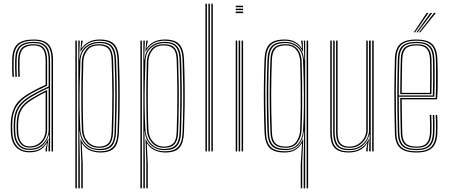

<svg xmlns="http://www.w3.org/2000/svg" viewBox="-20 -820 2436 1040"><path d="M259.2 0V-492Q259.2 -549.5 236.8 -574.5Q214.2 -599.5 162.2 -599.5Q108.8 -599.5 82.6 -577.6Q56.5 -555.8 54.2 -501.8Q53.2 -479.8 53.6 -454.5Q54 -429.2 55.2 -404H47.2Q46 -429.8 45.6 -454.9Q45.2 -480 46.2 -502Q48.5 -560 76.9 -583Q105.2 -606 162.2 -606Q199.8 -606 222.9 -594.5Q246 -583 256.6 -557.9Q267.2 -532.8 267.2 -492V0ZM140.2 -14.2Q173.8 -14.2 196.8 -29.6Q219.8 -45 231.6 -68.5Q243.5 -92 243.5 -116.5V-343.5Q214 -330.5 188.1 -316.9Q162.2 -303.2 144 -292Q101 -265.5 82.2 -233.6Q63.5 -201.8 62.2 -150Q62 -134 62.1 -123.1Q62.2 -112.2 63.2 -96.8Q66.2 -56.5 86.5 -35.4Q106.8 -14.2 140.2 -14.2ZM140.2 -20.5Q109.5 -20.5 91.8 -40.6Q74 -60.8 71.2 -97.8Q70 -115.5 70 -125.4Q70 -135.2 70.2 -149.5Q71.5 -199.8 89.2 -230Q107 -260.2 148.5 -285.8Q167.8 -297.5 190.4 -310Q213 -322.5 235.2 -332.5V-116.5Q235.2 -94 224.8 -71.9Q214.2 -49.8 193.2 -35.1Q172.2 -20.5 140.2 -20.5ZM140.2 -27Q167.5 -27 186.9 -39.9Q206.2 -52.8 216.8 -73.2Q227.2 -93.8 227.2 -116.5V-320.8Q207 -311.2 189.2 -301Q171.5 -290.8 152.2 -279Q112.8 -254.8 96.1 -225.9Q79.5 -197 78.2 -149.2Q78 -136.8 78 -126Q78 -115.2 79.2 -97.5Q81.8 -63.8 97.5 -45.4Q113.2 -27 140.2 -27ZM140.2 5Q95.8 5 69.4 -20.9Q43 -46.8 39.2 -96Q38.2 -111 38.1 -123.1Q38 -135.2 38.2 -151Q39.5 -201 58.5 -239.5Q77.5 -278 131.5 -311.2Q144.8 -319.2 159.8 -327.5Q174.8 -335.8 191.6 -344.1Q208.5 -352.5 227.2 -360.8V-492Q227.2 -535 212.2 -554.5Q197.2 -574 162.2 -574Q124 -574 105.9 -556.8Q87.8 -539.5 86.2 -500.5Q85.2 -478.5 85.6 -454.2Q86 -430 87.2 -404H79.2Q77.8 -433 77.6 -457Q77.5 -481 78.2 -500.8Q80 -542.5 99.6 -561.5Q119.2 -580.5 162.2 -580.5Q201.2 -580.5 218.2 -559.5Q235.2 -538.5 235.2 -492V-355.8Q206.5 -343 179.8 -329.4Q153 -315.8 135.5 -304.8Q89.2 -276.2 68.4 -241.1Q47.5 -206 46.2 -150.8Q46 -135 46.1 -123.4Q46.2 -111.8 47.2 -96.2Q50.8 -50.5 74.9 -26Q99 -1.5 140.2 -1.5Q182.5 -1.5 205.1 -20Q227.8 -38.5 240.2 -67.2H242.2L235 -20.5V0H227V-13.8L235 -44.5H233Q216.8 -18 194.5 -6.5Q172.2 5 140.2 5ZM243 0V-29.5L246.8 -90.8H244.8Q235.5 -54.8 209.9 -31.2Q184.2 -7.8 140.2 -7.8Q101.8 -7.8 80 -31.4Q58.2 -55 55.2 -96.8Q54.2 -113 54.1 -124.1Q54 -135.2 54.2 -150.2Q55.5 -204.2 75.4 -237.6Q95.2 -271 140 -298.5Q152.5 -306.2 168.1 -314.8Q183.8 -323.2 202.8 -332.6Q221.8 -342 243.5 -351.8V-492Q243.5 -542 224.6 -564.4Q205.8 -586.8 162.2 -586.8Q114.8 -586.8 93.5 -566.6Q72.2 -546.5 70.2 -501Q69.5 -482.8 69.6 -457.6Q69.8 -432.5 71.2 -404H63.2Q61.8 -432.2 61.6 -457.1Q61.5 -482 62.2 -501.2Q64.2 -550.5 87.6 -571.9Q111 -593.2 162.2 -593.2Q210 -593.2 230.6 -569.5Q251.2 -545.8 251.2 -492V0Z M420.2 200V54.5L415.8 -66H417.8Q429.5 -35.8 456.2 -18.1Q483 -0.5 521.5 -0.5Q570 -0.5 592.2 -24.1Q614.5 -47.8 616.5 -102.2Q619.2 -173.5 620 -238.8Q620.8 -304 619.9 -367.6Q619 -431.2 616.5 -497.2Q614.5 -552.5 591.9 -576Q569.2 -599.5 518.5 -599.5Q483.8 -599.5 457.6 -584.4Q431.5 -569.2 417.2 -541.2H415.2L420.2 -600H428.2L428 -595.8L420.2 -558.8H422.2Q435.8 -579.8 460.9 -592.9Q486 -606 520 -606Q576.5 -606 599.5 -579.8Q622.5 -553.5 624.5 -497.5Q627.2 -426 628 -363.1Q628.8 -300.2 627.9 -237.2Q627 -174.2 624.2 -101.8Q622.2 -47.5 600.5 -20.8Q578.8 6 523.5 6Q492.5 6 466.5 -5.6Q440.5 -17.2 424.2 -43.5H422.5L428.2 68V200ZM388.2 200V-600H396.2V200ZM404.2 200V-600H412.2L409 -498H411Q414.5 -544 445 -568.6Q475.5 -593.2 519.2 -593.2Q567 -593.2 586.9 -570.1Q606.8 -547 608.5 -497.2Q611.2 -425.8 612 -363Q612.8 -300.2 611.9 -237.4Q611 -174.5 608.2 -102Q606.5 -53.5 587.1 -30.1Q567.8 -6.8 520.5 -6.8Q472 -6.8 443.6 -36Q415.2 -65.2 411.8 -109H410L412.2 39.5V200ZM517 -13.2Q558.8 -13.2 578.8 -33.5Q598.8 -53.8 600.5 -103Q604.2 -206.5 604.4 -301.6Q604.5 -396.8 600.5 -497.5Q598.8 -543.5 580.6 -565.1Q562.5 -586.8 518.2 -586.8Q491.8 -586.8 468.8 -576Q445.8 -565.2 431.2 -543.9Q416.8 -522.5 415.5 -490.2Q413.2 -430.5 412 -365.6Q410.8 -300.8 411.4 -236.8Q412 -172.8 415.5 -115Q417 -90.8 428.4 -67.2Q439.8 -43.8 461.8 -28.5Q483.8 -13.2 517 -13.2ZM516.8 -19.5Q473 -19.5 449 -48.9Q425 -78.2 423.5 -115Q421.2 -173.8 420.5 -240.1Q419.8 -306.5 420.6 -371Q421.5 -435.5 423.2 -488.8Q424.5 -521.8 445.8 -551.1Q467 -580.5 516 -580.5Q555.2 -580.5 573 -561.2Q590.8 -542 592.5 -497.8Q595 -434.2 595.9 -371.1Q596.8 -308 596 -242Q595.2 -176 592.5 -103.2Q590.8 -58.5 573.1 -39Q555.5 -19.5 516.8 -19.5ZM516.5 -26Q549 -26 566 -42.8Q583 -59.5 584.5 -103.5Q588.8 -215.2 588.4 -311.2Q588 -407.2 584.5 -497.5Q582.8 -539.8 566.2 -556.9Q549.8 -574 515.5 -574Q471.8 -574 452.1 -546.8Q432.5 -519.5 431.5 -490Q429.5 -432.5 428.6 -367.9Q427.8 -303.2 428.5 -238.6Q429.2 -174 431.5 -116.5Q433.2 -77.2 456.9 -51.6Q480.5 -26 516.5 -26Z M772.5 200V54.5L768 -66H770Q781.8 -35.8 808.5 -18.1Q835.2 -0.5 873.8 -0.5Q922.2 -0.5 944.5 -24.1Q966.8 -47.8 968.8 -102.2Q971.5 -173.5 972.2 -238.8Q973 -304 972.1 -367.6Q971.2 -431.2 968.8 -497.2Q966.8 -552.5 944.1 -576Q921.5 -599.5 870.8 -599.5Q836 -599.5 809.9 -584.4Q783.8 -569.2 769.5 -541.2H767.5L772.5 -600H780.5L780.2 -595.8L772.5 -558.8H774.5Q788 -579.8 813.1 -592.9Q838.2 -606 872.2 -606Q928.8 -606 951.8 -579.8Q974.8 -553.5 976.8 -497.5Q979.5 -426 980.2 -363.1Q981 -300.2 980.1 -237.2Q979.2 -174.2 976.5 -101.8Q974.5 -47.5 952.8 -20.8Q931 6 875.8 6Q844.8 6 818.8 -5.6Q792.8 -17.2 776.5 -43.5H774.8L780.5 68V200ZM740.5 200V-600H748.5V200ZM756.5 200V-600H764.5L761.2 -498H763.2Q766.8 -544 797.2 -568.6Q827.8 -593.2 871.5 -593.2Q919.2 -593.2 939.1 -570.1Q959 -547 960.8 -497.2Q963.5 -425.8 964.2 -363Q965 -300.2 964.1 -237.4Q963.2 -174.5 960.5 -102Q958.8 -53.5 939.4 -30.1Q920 -6.8 872.8 -6.8Q824.2 -6.8 795.9 -36Q767.5 -65.2 764 -109H762.2L764.5 39.5V200ZM869.2 -13.2Q911 -13.2 931 -33.5Q951 -53.8 952.8 -103Q956.5 -206.5 956.6 -301.6Q956.8 -396.8 952.8 -497.5Q951 -543.5 932.9 -565.1Q914.8 -586.8 870.5 -586.8Q844 -586.8 821 -576Q798 -565.2 783.5 -543.9Q769 -522.5 767.8 -490.2Q765.5 -430.5 764.2 -365.6Q763 -300.8 763.6 -236.8Q764.2 -172.8 767.8 -115Q769.2 -90.8 780.6 -67.2Q792 -43.8 814 -28.5Q836 -13.2 869.2 -13.2ZM869 -19.5Q825.2 -19.5 801.2 -48.9Q777.2 -78.2 775.8 -115Q773.5 -173.8 772.8 -240.1Q772 -306.5 772.9 -371Q773.8 -435.5 775.5 -488.8Q776.8 -521.8 798 -551.1Q819.2 -580.5 868.2 -580.5Q907.5 -580.5 925.2 -561.2Q943 -542 944.8 -497.8Q947.2 -434.2 948.1 -371.1Q949 -308 948.2 -242Q947.5 -176 944.8 -103.2Q943 -58.5 925.4 -39Q907.8 -19.5 869 -19.5ZM868.8 -26Q901.2 -26 918.2 -42.8Q935.2 -59.5 936.8 -103.5Q941 -215.2 940.6 -311.2Q940.2 -407.2 936.8 -497.5Q935 -539.8 918.5 -556.9Q902 -574 867.8 -574Q824 -574 804.4 -546.8Q784.8 -519.5 783.8 -490Q781.8 -432.5 780.9 -367.9Q780 -303.2 780.8 -238.6Q781.5 -174 783.8 -116.5Q785.5 -77.2 809.1 -51.6Q832.8 -26 868.8 -26Z M1124.8 0V-800H1132.8V0ZM1092.8 0V-800H1100.8V0ZM1108.8 0V-800H1116.8V0Z M1256.8 -781V-789H1296.8V-781ZM1256.8 -749V-757H1296.8V-749ZM1256.8 -765V-773H1296.8V-765ZM1288.8 0V-600H1296.8V0ZM1256.8 0V-600H1264.8V0ZM1272.8 0V-600H1280.8V0Z M1609 200V68L1616 -43.5H1614Q1598 -17.2 1575.5 -5.6Q1553 6 1521.8 6Q1461.5 6 1438.1 -21.1Q1414.8 -48.2 1412.8 -103.2Q1410.2 -174.8 1409.4 -239.5Q1408.5 -304.2 1409.4 -367.9Q1410.2 -431.5 1412.8 -499Q1415 -556.5 1440.2 -581.2Q1465.5 -606 1522 -606Q1556 -606 1578.6 -593Q1601.2 -580 1614.8 -558.8H1616.8L1611 -596V-600H1619L1622 -541.2H1620Q1605.2 -570.2 1581.2 -584.9Q1557.2 -599.5 1523.5 -599.5Q1470.8 -599.5 1446.8 -576.1Q1422.8 -552.8 1420.8 -498.8Q1418.2 -431.5 1417.4 -368.4Q1416.5 -305.2 1417.4 -240.2Q1418.2 -175.2 1420.8 -102.2Q1422.8 -47.8 1446.6 -24.1Q1470.5 -0.5 1523.8 -0.5Q1563.8 -0.5 1586.5 -18.9Q1609.2 -37.2 1620.5 -66H1622.5L1617 54.5V200ZM1625 200V39.5L1627.5 -109H1625.5Q1622.2 -65.2 1597.8 -36Q1573.2 -6.8 1524.8 -6.8Q1475 -6.8 1452.9 -29.1Q1430.8 -51.5 1428.8 -103.5Q1426.2 -175.5 1425.4 -240.1Q1424.5 -304.8 1425.4 -367.9Q1426.2 -431 1428.8 -498.5Q1430.8 -549.5 1452.8 -571.4Q1474.8 -593.2 1523 -593.2Q1565.8 -593.2 1594.1 -569.1Q1622.5 -545 1626.2 -498H1628.2L1626 -600H1633V200ZM1528 -13.2Q1561.5 -13.2 1581.5 -28.6Q1601.5 -44 1610.9 -67.6Q1620.2 -91.2 1621.8 -116Q1625.2 -172.8 1625.9 -238.2Q1626.5 -303.8 1625.2 -368.8Q1624 -433.8 1621.8 -489Q1620.5 -522 1607.4 -543.6Q1594.2 -565.2 1572.6 -576Q1551 -586.8 1524 -586.8Q1479 -586.8 1458.9 -566.2Q1438.8 -545.8 1436.8 -498Q1434.2 -429.2 1433.4 -366.6Q1432.5 -304 1433.4 -240Q1434.2 -176 1436.8 -103Q1438.5 -54 1460.2 -33.6Q1482 -13.2 1528 -13.2ZM1528.2 -19.5Q1485.2 -19.5 1465.9 -39Q1446.5 -58.5 1444.8 -103.2Q1442.2 -175.2 1441.4 -239.9Q1440.5 -304.5 1441.4 -367.8Q1442.2 -431 1444.8 -498.5Q1446.5 -542.2 1465.5 -561.4Q1484.5 -580.5 1526.2 -580.5Q1559.2 -580.5 1578.1 -566.5Q1597 -552.5 1605.1 -531.4Q1613.2 -510.2 1614 -488.8Q1615.8 -439.8 1616.5 -374.6Q1617.2 -309.5 1616.8 -241.6Q1616.2 -173.8 1613.8 -116.2Q1612.2 -78.5 1592.2 -49Q1572.2 -19.5 1528.2 -19.5ZM1528.5 -26Q1566.5 -26 1585.4 -52.8Q1604.2 -79.5 1605.8 -116.5Q1608.2 -175.5 1608.8 -240.6Q1609.2 -305.8 1608.5 -369.6Q1607.8 -433.5 1605.8 -488.5Q1605 -509 1597.6 -528.6Q1590.2 -548.2 1573.4 -561.1Q1556.5 -574 1526.8 -574Q1487.5 -574 1470.9 -555.5Q1454.2 -537 1452.8 -497.5Q1449.5 -411.8 1448.9 -318.9Q1448.2 -226 1452.8 -103.5Q1454.2 -62 1471.8 -44Q1489.2 -26 1528.5 -26ZM1641 200V-600H1649V200Z M1867.8 6Q1844.8 6 1828 1.4Q1811.2 -3.2 1799.9 -12.1Q1788.5 -21 1781.8 -34.1Q1775 -47.2 1772 -64.4Q1769 -81.5 1769 -102.5V-600H1777V-102.5Q1777 -78 1781.4 -59Q1785.8 -40 1796.1 -27Q1806.5 -14 1824.2 -7.2Q1842 -0.5 1868.8 -0.5Q1910 -0.5 1936.9 -18.9Q1963.8 -37.2 1976.2 -66.2H1978.2L1972 -19.5V0H1964V-12.8L1970 -43.5H1968Q1951.8 -17 1925.8 -5.5Q1899.8 6 1867.8 6ZM1996 0V-600H2004V0ZM1872.2 -19.5Q1851.5 -19.5 1837.6 -25.1Q1823.8 -30.8 1815.6 -41.4Q1807.5 -52 1804 -67.5Q1800.5 -83 1800.5 -102.5V-600H1808.5V-102.5Q1808.5 -78.5 1814.2 -61.4Q1820 -44.2 1833.9 -35.1Q1847.8 -26 1872.5 -26Q1899.8 -26 1920.2 -38.9Q1940.8 -51.8 1952.4 -72.2Q1964 -92.8 1964 -115.5V-600H1972V-115.5Q1972 -93 1960.4 -70.9Q1948.8 -48.8 1926.5 -34.1Q1904.2 -19.5 1872.2 -19.5ZM1870.2 -6.8Q1820.5 -6.8 1802.6 -31.8Q1784.8 -56.8 1784.8 -102.5V-600H1792.8V-102.5Q1792.8 -61.8 1808.5 -37.5Q1824.2 -13.2 1871 -13.2Q1905.8 -13.2 1929.8 -28.4Q1953.8 -43.5 1966.4 -67Q1979 -90.5 1979 -115.5V-600H1988V0H1980V-28.5L1982 -89.8H1980Q1971.2 -53.5 1943 -30.1Q1914.8 -6.8 1870.2 -6.8Z M2236 6Q2175 6 2147.8 -18.1Q2120.5 -42.2 2119 -98Q2117.2 -161.2 2116.6 -215.1Q2116 -269 2116 -317Q2116 -365 2116.9 -410.1Q2117.8 -455.2 2119 -501Q2120.5 -556.2 2147.1 -581.1Q2173.8 -606 2236 -606Q2294.2 -606 2320.4 -581.9Q2346.5 -557.8 2349 -502Q2349.2 -493.5 2350 -469Q2350.8 -444.5 2351 -411.5Q2351.2 -378.5 2350.6 -344.2Q2350 -310 2347.5 -282H2156Q2156.2 -251.8 2156.6 -222.4Q2157 -193 2157.6 -162.6Q2158.2 -132.2 2159 -99Q2160.2 -60.2 2177.8 -43.1Q2195.2 -26 2236 -26Q2273.8 -26 2290.4 -43.5Q2307 -61 2309 -100Q2310 -119 2309.6 -148.6Q2309.2 -178.2 2308 -197H2316Q2317.5 -173.2 2317.6 -144Q2317.8 -114.8 2317 -99.5Q2314.8 -56.8 2295.9 -38.1Q2277 -19.5 2236 -19.5Q2191.5 -19.5 2171.9 -38Q2152.2 -56.5 2151 -98.8Q2150 -137 2149.4 -168.9Q2148.8 -200.8 2148.5 -230Q2148.2 -259.2 2148 -289H2340Q2341.2 -314.5 2341.8 -347.6Q2342.2 -380.8 2342.1 -413Q2342 -445.2 2341.8 -469.5Q2341.5 -493.8 2341 -501.8Q2338.8 -554.8 2314 -577.1Q2289.2 -599.5 2236 -599.5Q2177.2 -599.5 2152.9 -575.9Q2128.5 -552.2 2127 -500.8Q2125.8 -455 2124.9 -409.8Q2124 -364.5 2124 -316.6Q2124 -268.8 2124.6 -215Q2125.2 -161.2 2127 -98.2Q2128.2 -46 2153.6 -23.2Q2179 -0.5 2236 -0.5Q2289.5 -0.5 2313.9 -23.2Q2338.2 -46 2341 -98.5Q2341.5 -107.2 2341.6 -124.9Q2341.8 -142.5 2341.4 -162.2Q2341 -182 2340 -197H2348Q2349.5 -174.8 2349.6 -144.2Q2349.8 -113.8 2349 -98Q2346 -42.2 2319.8 -18.1Q2293.5 6 2236 6ZM2236 -6.8Q2183.2 -6.8 2159.8 -28.1Q2136.2 -49.5 2135 -98.5Q2133.2 -162 2132.6 -215.9Q2132 -269.8 2132 -317.4Q2132 -365 2132.9 -409.9Q2133.8 -454.8 2135 -500.5Q2136.2 -549.5 2159.4 -571.4Q2182.5 -593.2 2236 -593.2Q2286 -593.2 2308.5 -571.9Q2331 -550.5 2333 -501.2Q2333.5 -490.8 2334 -455.5Q2334.5 -420.2 2334.2 -376.5Q2334 -332.8 2332.2 -296H2140Q2140 -253.2 2140.8 -203.2Q2141.5 -153.2 2143 -98.8Q2144.2 -53 2165.9 -33.1Q2187.5 -13.2 2236 -13.2Q2281.2 -13.2 2301.9 -33.2Q2322.5 -53.2 2325 -99.2Q2325.8 -112.8 2325.6 -143.2Q2325.5 -173.8 2324 -197H2332Q2333.5 -174.5 2333.6 -143.6Q2333.8 -112.8 2333 -98.8Q2330.5 -49.5 2307.9 -28.1Q2285.2 -6.8 2236 -6.8ZM2140 -303H2324.5Q2326 -342.8 2326.1 -384.4Q2326.2 -426 2325.9 -458.1Q2325.5 -490.2 2325 -501Q2323 -546.5 2302.8 -566.6Q2282.5 -586.8 2236 -586.8Q2185.2 -586.8 2164.8 -565.8Q2144.2 -544.8 2143 -500.2Q2141.5 -449.8 2140.8 -400.8Q2140 -351.8 2140 -303ZM2148 -310Q2148 -342.5 2148.4 -372.5Q2148.8 -402.5 2149.4 -433.6Q2150 -464.8 2151 -500.2Q2152.2 -543.2 2172 -561.9Q2191.8 -580.5 2236 -580.5Q2279.2 -580.5 2297.2 -561.1Q2315.2 -541.8 2317 -500.8Q2317.5 -488.5 2317.9 -457.2Q2318.2 -426 2318.1 -386.6Q2318 -347.2 2316.8 -310ZM2156 -317H2309Q2310 -354.8 2310.1 -392.6Q2310.2 -430.5 2309.9 -459.8Q2309.5 -489 2309 -500.2Q2307.2 -539.8 2290.4 -556.9Q2273.5 -574 2236 -574Q2195.5 -574 2177.9 -556.8Q2160.2 -539.5 2159 -500Q2158 -466 2157.4 -435.4Q2156.8 -404.8 2156.5 -375.8Q2156.2 -346.8 2156 -317ZM2221.5 -645 2291 -750H2301L2228.5 -645ZM2249.5 -645 2331 -750H2341L2256.5 -645ZM2235.5 -645 2311 -750H2321L2242.5 -645Z"/></svg>

Font: Big Shoulders Inline Text Thin Thin
Style: Regular
Weight: 250
Version: Version 2.002